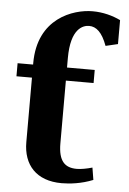

<svg xmlns="http://www.w3.org/2000/svg" viewBox="-55 -809 579 863"><g transform="rotate(5 234.5 -377.0)"><path d="M235 -549V-506H360V-447H235V-164C235 -83 265 -56 318 -56C337 -56 364 -61 388 -68L397 -13C345 8 293 14 256 14C141 14 82 -54 82 -156V-447H12V-506H82V-513C82 -715 240 -768 328 -768C375 -768 419 -756 454 -739V-631L399 -618C377 -678 350 -701 318 -701C290 -701 235 -682 235 -549Z"/></g></svg>

Font: LT Superior Serif ExtraBold
Style: Regular
Weight: 800
Designer: Daniel Lyons
Foundry: LyonsType
Version: Version 2.120;FEAKit 1.0